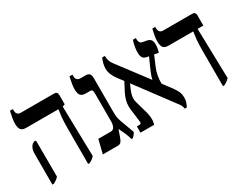

<svg xmlns="http://www.w3.org/2000/svg" viewBox="-78 -1056 1856 1474"><g transform="rotate(-30 850.5 -318.5)"><path d="M372 7V-297Q372 -367 376 -406.5Q380 -446 384 -468V-471H98Q67 -471 53.5 -487Q40 -503 40 -540Q40 -564 44.5 -589Q49 -614 56 -647H82V-634Q82 -592 122 -592H416Q445 -592 445 -561V-480L423 -472L433 -29Q423 -17 412 -8.5Q401 0 385 7ZM55 7V-261Q55 -297 65 -317Q75 -337 88 -344L107 -353L115 -344L116 -29Q106 -17 95 -9Q84 -1 69 7Z M757 9Q744 -32 732.5 -58Q721 -84 708 -109L687 -50Q678 -23 668 -11.5Q658 0 641 0H506L536 -121H646Q669 -121 678.5 -141Q688 -161 688 -184V-435Q688 -456 683.5 -463.5Q679 -471 660 -471H626Q595 -471 581.5 -487Q568 -503 568 -541Q568 -565 572.5 -589Q577 -613 584 -647H610V-636Q610 -592 650 -592H695Q718 -592 728.5 -580.5Q739 -569 739 -538V-242Q739 -222 740.5 -206.5Q742 -191 747 -173Q752 -155 763 -127L798 -31Q792 -18 783 -8Q774 2 764 9Z M840 0V-56H863Q882 -56 878 -78L865 -182Q858 -227 867.5 -266Q877 -305 898 -343L931 -406L893 -456Q853 -509 853 -560Q853 -581 859 -604.5Q865 -628 874 -647H898V-636Q898 -599 930 -559L1122 -305Q1125 -323 1135.5 -350.5Q1146 -378 1157 -402L1190 -475L1174 -478Q1147 -483 1137.5 -498.5Q1128 -514 1128 -543Q1128 -563 1132 -590Q1136 -617 1146 -647H1172V-637Q1172 -599 1202 -594L1235 -588Q1255 -585 1267.5 -572.5Q1280 -560 1280 -528Q1280 -511 1277 -496.5Q1274 -482 1269 -461L1231 -468L1194 -381Q1179 -346 1173.5 -313Q1168 -280 1168 -245L1227 -167Q1248 -138 1257 -116Q1266 -94 1266 -65Q1266 -43 1260 -25.5Q1254 -8 1245 10H1226Q1225 -6 1217.5 -20.5Q1210 -35 1189 -61L960 -368L949 -344Q931 -307 925 -275Q919 -243 932 -206L953 -132Q963 -103 967 -67.5Q971 -32 961 0Z M1567 7V-300Q1567 -369 1571 -408Q1575 -447 1579 -469V-471H1360Q1328 -471 1315 -487Q1302 -503 1302 -540Q1302 -565 1306 -589.5Q1310 -614 1318 -647H1344V-636Q1344 -592 1384 -592H1641Q1669 -592 1669 -561V-471H1618L1629 -29Q1618 -17 1607 -9Q1596 -1 1581 7Z"/></g></svg>

Font: Noto Serif Hebrew Condensed SemiBold
Style: Regular
Weight: 600
Width: 3
Designer: Monotype Design Team
Foundry: Monotype Imaging Inc.
Version: Version 2.004; ttfautohint (v1.8.4.7-5d5b)